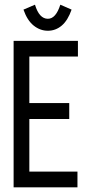

<svg xmlns="http://www.w3.org/2000/svg" viewBox="-20 -798 390 818"><path d="M38 0V-624H312V-557H105V-359H275V-291H105V-67H310V0ZM237 -778 285 -757Q269 -711 243 -689Q217 -667 184 -667Q151 -667 123.5 -689Q96 -711 80 -757L129 -778Q147 -718 184 -718Q218 -718 237 -778Z"/></svg>

Font: Inconsolata ExtraCondensed Medium
Style: Regular
Weight: 500
Width: 2
Monospace: yes
Designer: Raph Levien, Cyreal, Brenton Simpson
Foundry: Raph Levien, Cyreal, Google
Version: Version 3.001; ttfautohint (v1.8.2.53-6de2)